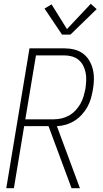

<svg xmlns="http://www.w3.org/2000/svg" viewBox="-20 -989 540 1009"><path d="M13 0 135 -735H316Q344 -735 369.5 -729Q395 -723 415.5 -708Q436 -693 449 -671Q462 -649 468 -624Q474 -599 473.5 -571.5Q473 -544 468 -517Q464 -494 457.5 -471Q451 -448 439 -426.5Q427 -405 409.5 -386Q392 -367 371 -354Q350 -341 326.5 -334Q303 -327 279 -326L400 0H356L235 -326H107L53 0ZM113 -362H262Q282 -362 302.5 -366.5Q323 -371 342 -381.5Q361 -392 376.5 -408.5Q392 -425 402.5 -443.5Q413 -462 419 -482.5Q425 -503 429 -523Q432 -544 433 -565.5Q434 -587 430 -607Q426 -627 417 -644.5Q408 -662 393 -674.5Q378 -687 358 -692.5Q338 -698 316 -698H169ZM306 -807 214 -944 251 -966 332 -836 457 -969 488 -941 350 -807Z"/></svg>

Font: Iosevka SS04 Extralight
Style: Italic
Weight: 200
Italic angle: -9°
Monospace: yes
Designer: Belleve Invis
Foundry: Belleve Invis
Version: Version 19.0.0; ttfautohint (v1.8.4)